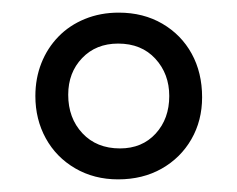

<svg xmlns="http://www.w3.org/2000/svg" viewBox="-20 -689 375 304"><path d="M167 -405Q129 -405 99 -422.5Q69 -440 52.5 -470Q36 -500 36 -537Q36 -565 45.5 -589Q55 -613 72.5 -631Q90 -649 114.5 -659Q139 -669 168 -669Q207 -669 237 -651.5Q267 -634 283.5 -604Q300 -574 300 -535Q300 -498 283 -468.5Q266 -439 236 -422Q206 -405 167 -405ZM170 -454Q205 -454 226.5 -477.5Q248 -501 248 -537Q248 -572 226 -596Q204 -620 167 -620Q132 -620 110 -597Q88 -574 88 -539Q88 -502 110.5 -478Q133 -454 170 -454Z"/></svg>

Font: Bricolage Grotesque 96pt ExtraBold ExtraLight
Style: Regular
Weight: 250
Version: Version 1.001;gftools[0.9.33.dev8+g029e19f]